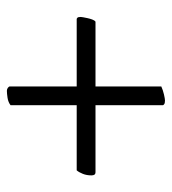

<svg xmlns="http://www.w3.org/2000/svg" viewBox="10 -522 511 572"><g transform="rotate(90 266.0 -235.5)"><path d="M237 -460Q248 -465 261 -468Q274 -471 279 -471Q287 -471 290 -468.5Q293 -466 293 -465V-264H493Q502 -264 502 -252Q502 -238 497.5 -226.5Q493 -215 487 -208H293V-11Q284 -4 271 -2Q258 0 250 0Q245 0 241 -3Q237 -6 237 -9V-208H36Q35 -208 32.5 -210Q30 -212 30 -220Q30 -222 31 -227.5Q32 -233 33.5 -240Q35 -247 37.5 -254Q40 -261 44 -264H237Z"/></g></svg>

Font: Vermiglione Medium
Style: Regular
Weight: 500
Version: Version 1.000